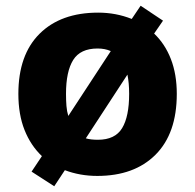

<svg xmlns="http://www.w3.org/2000/svg" viewBox="-20 -603 680 669"><path d="M596 -276Q596 -138 522 -64Q448 10 319 10Q259 10 206 -10L169 46L90 -5L126 -59Q87 -96 65.5 -150Q44 -204 44 -276Q44 -412 118 -485.5Q192 -559 322 -559Q384 -559 439 -537L470 -583L548 -531L517 -486Q555 -450 575.5 -397Q596 -344 596 -276ZM210 -276Q210 -253 211.5 -234Q213 -215 218 -199L366 -425Q346 -434 320 -434Q260 -434 235 -394Q210 -354 210 -276ZM430 -276Q430 -295 428.5 -311.5Q427 -328 424 -343L279 -121Q296 -116 321 -116Q381 -116 405.5 -156.5Q430 -197 430 -276Z"/></svg>

Font: Noto Sans Gurmukhi UI ExtraBold
Style: Regular
Weight: 800
Designer: Jelle Bosma - Monotype Design Team
Foundry: Monotype Imaging Inc.
Version: Version 2.004; ttfautohint (v1.8.4.7-5d5b)